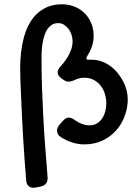

<svg xmlns="http://www.w3.org/2000/svg" viewBox="-20 -667 648 896"><path d="M202.1 159.2Q205.1 196.3 168 204.1L147 208Q144 209 141.4 209Q138.7 209 136.2 209Q105 209 102.1 173.8Q93.8 73.7 87.9 -25.4Q82 -124.5 78.1 -225.1Q76.7 -255.4 75.4 -286.9Q74.2 -318.4 74.2 -350.1Q74.2 -385.3 78.1 -421.1Q82 -457 90.8 -490Q99.6 -522.9 114.3 -551.5Q128.9 -580.1 150.9 -601.3Q172.9 -622.6 202.1 -634.8Q231.4 -647 270 -647Q298.8 -647 325.4 -637Q352.1 -627 372.3 -607.9Q392.6 -588.9 404.8 -561.3Q417 -533.7 417 -499Q417 -478 410.9 -456.1Q404.8 -434.1 389.2 -409.2Q382.8 -399.9 382.8 -395Q382.8 -391.1 385 -389.6Q387.2 -388.2 394 -388.2H409.2Q433.1 -388.2 454.8 -380.1Q476.6 -372.1 495.1 -358.6Q513.7 -345.2 528.6 -326.9Q543.5 -308.6 554.2 -288.3Q564.9 -268.1 570.6 -246.3Q576.2 -224.6 576.2 -204.1Q576.2 -166 563 -128.4Q549.8 -90.8 524.2 -60.8Q498.5 -30.8 460.4 -12Q422.4 6.8 373 6.8Q343.8 6.8 315.4 -2.7Q287.1 -12.2 263.2 -27.8Q253.9 -34.2 250 -41.5Q246.1 -48.8 246.1 -57.1Q246.1 -64 249 -71Q252 -78.1 257.8 -85L272.9 -102.1Q286.6 -118.2 300.8 -118.2Q314 -118.2 330.1 -106Q364.3 -82 397 -82Q416.5 -82 431.4 -90.6Q446.3 -99.1 456.1 -113.5Q465.8 -127.9 470.9 -146.2Q476.1 -164.6 476.1 -184.1Q476.1 -206.1 469.7 -227.8Q463.4 -249.5 450.4 -266.4Q437.5 -283.2 418.2 -293.7Q398.9 -304.2 373 -304.2Q360.4 -304.2 349.1 -301.3Q337.9 -298.3 329.1 -293.9Q312.5 -286.1 299.8 -286.1Q293 -286.1 285.6 -289.1Q278.3 -292 266.1 -301.8Q249 -314.5 249 -329.1Q249 -342.8 263.2 -357.9Q274.4 -370.1 284.4 -384Q294.4 -397.9 302.2 -412.8Q310.1 -427.7 314.5 -443.1Q318.8 -458.5 318.8 -474.1Q318.8 -489.3 314 -504.6Q309.1 -520 300 -532Q291 -543.9 278.8 -551.5Q266.6 -559.1 252 -559.1Q232.4 -559.1 219 -549.3Q205.6 -539.6 197 -523.9Q188.5 -508.3 183.6 -488.8Q178.7 -469.2 176.5 -449.5Q174.3 -429.7 174.1 -411.6Q173.8 -393.6 173.8 -380.9Q173.8 -322.8 176 -257.6Q178.2 -192.4 181.9 -123.3Q185.5 -54.2 190.9 17.3Q196.3 88.9 202.1 159.2Z"/></svg>

Font: Gochi Hand
Style: Regular
Weight: 400
Designer: Juan Pablo del Peral
Foundry: Juan Pablo del Peral
Version: Version 1.001